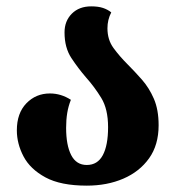

<svg xmlns="http://www.w3.org/2000/svg" viewBox="-20 -570 557 604"><path d="M253 14Q171 14 123 -12Q75 -38 54 -78Q33 -118 33 -160Q33 -214 63 -245Q93 -276 137 -276Q172 -276 203 -256Q195 -236 191.5 -214.5Q188 -193 188 -168Q188 -113 204 -82Q220 -51 253 -51Q287 -51 303.5 -82Q320 -113 320 -170Q320 -227 298.5 -262Q277 -297 251 -326Q226 -355 204.5 -387.5Q183 -420 183 -468Q183 -504 206 -527Q229 -550 267 -550Q289 -550 304 -545Q319 -540 330 -531Q318 -508 318 -481Q318 -445 337 -419Q356 -393 381 -368Q403 -346 426 -320Q449 -294 464 -259.5Q479 -225 479 -176Q479 -114 449 -72Q419 -30 368 -8Q317 14 253 14Z"/></svg>

Font: Noto Serif Georgian Condensed ExtraBold
Style: Regular
Weight: 800
Width: 3
Designer: Monotype Design Team, Akaki Razmadze
Foundry: Google LLC
Version: Version 2.003; ttfautohint (v1.8.4.7-5d5b)